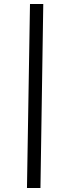

<svg xmlns="http://www.w3.org/2000/svg" viewBox="-20 -846 302 954"><path d="M195 -826H129L114 88H181Z"/></svg>

Font: League Gothic Condensed Italic
Style: Regular
Weight: 400
Width: 3
Designer: Tyler Finck
Foundry: The League of Moveable Type
Version: Version 1.001;PS 001.001;hotconv 1.0.56;makeotf.lib2.0.21325